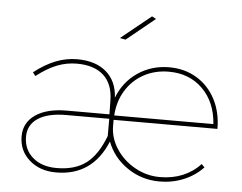

<svg xmlns="http://www.w3.org/2000/svg" viewBox="-52 -802 1092 866"><g transform="rotate(5 494.0 -369.5)"><path d="M700 -20Q756 -20 802.5 -39Q849 -58 883 -95L897 -81Q860 -42 809 -21Q758 0 700 0Q619 0 554 -44.5Q489 -89 462 -160Q396 0 232 0Q158 0 110.5 -42Q63 -84 63 -149Q63 -211 114.5 -246.5Q166 -282 256 -282H449L448 -345Q447 -419 404.5 -458Q362 -497 283 -497Q237 -497 193.5 -480Q150 -463 101 -425L89 -441Q139 -480 186.5 -498.5Q234 -517 283 -517Q366 -517 414.5 -475.5Q463 -434 467 -359Q495 -432 557.5 -474.5Q620 -517 700 -517Q770 -517 824.5 -484Q879 -451 909.5 -392.5Q940 -334 940 -259H470V-232Q470 -177 502 -128Q534 -79 587 -49.5Q640 -20 700 -20ZM700 -497Q637 -497 586.5 -469.5Q536 -442 505.5 -392.5Q475 -343 471 -279H920Q913 -378 853 -437.5Q793 -497 700 -497ZM83 -149Q83 -91 124 -55.5Q165 -20 232 -20Q315 -20 366 -58.5Q417 -97 450 -184V-262H256Q173 -262 128 -232.5Q83 -203 83 -149ZM602 -739 621 -729 492 -624 466 -629Z"/></g></svg>

Font: Gontserrat Thin
Style: Regular
Weight: 250
Designer: Julieta Ulanovsky
Foundry: Julieta Ulanovsky
Version: Version 6.001